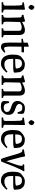

<svg xmlns="http://www.w3.org/2000/svg" viewBox="1746 -2522 794 4325"><g transform="rotate(90 2142.5 -360.0)"><path d="M145 -605Q129 -605 109 -629.5Q89 -654 89 -665.5Q89 -677 105.5 -707Q122 -737 140 -737Q158 -737 180 -718.5Q202 -700 202 -676Q202 -652 181.5 -628.5Q161 -605 145 -605ZM30 0V-34Q81 -38 94 -47.5Q107 -57 107 -87V-295Q107 -382 102.5 -416Q98 -450 88 -459.5Q78 -469 50 -469H35L33 -502Q107 -509 143.5 -517.5Q180 -526 183 -526Q200 -526 200 -510Q200 -498 199 -444Q195 -230 195 -75Q195 -55 211 -45.5Q227 -36 262 -34V0Z M314 -493Q355 -497 396.5 -512Q438 -527 450.5 -527Q463 -527 468 -515.5Q473 -504 473 -474V-460Q588 -525 653.5 -525Q719 -525 744 -489.5Q769 -454 769 -408V-74Q769 -52 778.5 -44Q788 -36 822 -34V0H618V-34Q656 -37 665.5 -46Q675 -55 675 -78V-395Q675 -420 659.5 -433.5Q644 -447 627.5 -449.5Q611 -452 589.5 -452Q568 -452 532 -440.5Q496 -429 476 -415Q475 -356 473 -292Q469 -162 469 -112.5Q469 -63 479 -49.5Q489 -36 528 -34V0H318V-34Q348 -38 360.5 -45.5Q373 -53 376 -68Q380 -94 380 -128.5Q380 -163 377 -290.5Q374 -418 373 -422.5Q372 -427 370.5 -431.5Q369 -436 366.5 -439Q364 -442 362.5 -444Q361 -446 357 -448Q353 -450 351 -450.5Q349 -451 343.5 -452Q338 -453 336 -454Q330 -455 317 -455Z M939 -188 942 -448H855V-478L942 -495V-587L1019 -611Q1034 -611 1034 -596L1032 -535V-504H1159L1156 -448H1032L1029 -201Q1029 -124 1038.5 -90Q1048 -56 1074 -56Q1100 -56 1149 -85L1170 -65Q1093 15 1044 15Q979 15 959 -29Q939 -73 939 -188Z M1232 -399Q1248 -436 1309 -479.5Q1370 -523 1419.5 -523Q1469 -523 1504 -512Q1539 -501 1559 -479.5Q1579 -458 1591.5 -437.5Q1604 -417 1608 -386Q1616 -336 1616 -310V-281Q1584 -261 1511 -261H1306Q1306 -154 1322 -124Q1346 -80 1382 -69Q1405 -62 1436 -62Q1523 -62 1595 -133L1617 -110Q1613 -106 1598 -90.5Q1583 -75 1578 -70Q1573 -65 1559 -51.5Q1545 -38 1537.5 -33Q1530 -28 1516.5 -18Q1503 -8 1493.5 -4Q1484 0 1470 6Q1447 15 1416 15Q1356 15 1313.5 -8.5Q1271 -32 1250 -72Q1210 -145 1210 -246Q1210 -347 1232 -399ZM1308 -306H1365Q1498 -306 1523 -324Q1523 -367 1509 -398Q1483 -458 1417 -458Q1351 -458 1329.5 -424.5Q1308 -391 1308 -306Z M1679 -493Q1720 -497 1761.5 -512Q1803 -527 1815.5 -527Q1828 -527 1833 -515.5Q1838 -504 1838 -474V-460Q1953 -525 2018.5 -525Q2084 -525 2109 -489.5Q2134 -454 2134 -408V-74Q2134 -52 2143.5 -44Q2153 -36 2187 -34V0H1983V-34Q2021 -37 2030.5 -46Q2040 -55 2040 -78V-395Q2040 -420 2024.5 -433.5Q2009 -447 1992.5 -449.5Q1976 -452 1954.5 -452Q1933 -452 1897 -440.5Q1861 -429 1841 -415Q1840 -356 1838 -292Q1834 -162 1834 -112.5Q1834 -63 1844 -49.5Q1854 -36 1893 -34V0H1683V-34Q1713 -38 1725.5 -45.5Q1738 -53 1741 -68Q1745 -94 1745 -128.5Q1745 -163 1742 -290.5Q1739 -418 1738 -422.5Q1737 -427 1735.5 -431.5Q1734 -436 1731.5 -439Q1729 -442 1727.5 -444Q1726 -446 1722 -448Q1718 -450 1716 -450.5Q1714 -451 1708.5 -452Q1703 -453 1701 -454Q1695 -455 1682 -455Z M2272 -432Q2308 -490 2340 -507.5Q2372 -525 2422 -525Q2472 -525 2512 -508Q2523 -504 2528 -500Q2546 -489 2546 -459Q2546 -456 2545 -444Q2543 -418 2543 -361H2506Q2505 -374 2497.5 -399Q2490 -424 2481 -437Q2461 -466 2406 -466Q2353 -466 2336 -440Q2322 -419 2322 -393.5Q2322 -368 2347 -348.5Q2372 -329 2408 -317Q2444 -305 2480.5 -290.5Q2517 -276 2542 -242.5Q2567 -209 2567 -157Q2567 -105 2552 -80Q2525 -37 2488 -8Q2473 3 2441 10Q2409 17 2393 17Q2286 17 2265 -19Q2257 -32 2257 -53Q2257 -134 2261.5 -152.5Q2266 -171 2282.5 -171Q2299 -171 2303 -157Q2307 -143 2310 -118Q2321 -47 2408 -47Q2452 -47 2477 -67Q2502 -87 2502 -121.5Q2502 -156 2476.5 -176Q2451 -196 2414.5 -207.5Q2378 -219 2342 -232.5Q2306 -246 2280.5 -277Q2255 -308 2255 -357Q2255 -406 2272 -432Z M2742 -605Q2726 -605 2706 -629.5Q2686 -654 2686 -665.5Q2686 -677 2702.5 -707Q2719 -737 2737 -737Q2755 -737 2777 -718.5Q2799 -700 2799 -676Q2799 -652 2778.5 -628.5Q2758 -605 2742 -605ZM2627 0V-34Q2678 -38 2691 -47.5Q2704 -57 2704 -87V-295Q2704 -382 2699.5 -416Q2695 -450 2685 -459.5Q2675 -469 2647 -469H2632L2630 -502Q2704 -509 2740.5 -517.5Q2777 -526 2780 -526Q2797 -526 2797 -510Q2797 -498 2796 -444Q2792 -230 2792 -75Q2792 -55 2808 -45.5Q2824 -36 2859 -34V0Z M2931 -399Q2947 -436 3008 -479.5Q3069 -523 3118.5 -523Q3168 -523 3203 -512Q3238 -501 3258 -479.5Q3278 -458 3290.5 -437.5Q3303 -417 3307 -386Q3315 -336 3315 -310V-281Q3283 -261 3210 -261H3005Q3005 -154 3021 -124Q3045 -80 3081 -69Q3104 -62 3135 -62Q3222 -62 3294 -133L3316 -110Q3312 -106 3297 -90.5Q3282 -75 3277 -70Q3272 -65 3258 -51.5Q3244 -38 3236.5 -33Q3229 -28 3215.5 -18Q3202 -8 3192.5 -4Q3183 0 3169 6Q3146 15 3115 15Q3055 15 3012.5 -8.5Q2970 -32 2949 -72Q2909 -145 2909 -246Q2909 -347 2931 -399ZM3007 -306H3064Q3197 -306 3222 -324Q3222 -367 3208 -398Q3182 -458 3116 -458Q3050 -458 3028.5 -424.5Q3007 -391 3007 -306Z M3758 -509 3824 -513Q3838 -513 3838 -498Q3838 -495 3836.5 -492.5Q3835 -490 3831.5 -484Q3828 -478 3822.5 -469.5Q3817 -461 3807.5 -442.5Q3798 -424 3786 -400Q3732 -290 3668 -113Q3633 -16 3625.5 -5Q3618 6 3612 10Q3603 15 3583.5 15Q3564 15 3554.5 -2.5Q3545 -20 3527.5 -79.5Q3510 -139 3501.5 -166.5Q3493 -194 3477.5 -249.5Q3462 -305 3452 -338Q3422 -441 3396 -458Q3386 -465 3369 -466Q3352 -467 3348 -468L3346 -501Q3415 -510 3450 -519.5Q3485 -529 3489 -529Q3506 -529 3506 -514Q3506 -485 3584 -200L3611 -105Q3717 -385 3717 -446Q3717 -473 3699 -473Q3681 -473 3681 -493Q3681 -511 3715 -511Z M3870 -399Q3886 -436 3947 -479.5Q4008 -523 4057.5 -523Q4107 -523 4142 -512Q4177 -501 4197 -479.5Q4217 -458 4229.5 -437.5Q4242 -417 4246 -386Q4254 -336 4254 -310V-281Q4222 -261 4149 -261H3944Q3944 -154 3960 -124Q3984 -80 4020 -69Q4043 -62 4074 -62Q4161 -62 4233 -133L4255 -110Q4251 -106 4236 -90.5Q4221 -75 4216 -70Q4211 -65 4197 -51.5Q4183 -38 4175.5 -33Q4168 -28 4154.5 -18Q4141 -8 4131.5 -4Q4122 0 4108 6Q4085 15 4054 15Q3994 15 3951.5 -8.5Q3909 -32 3888 -72Q3848 -145 3848 -246Q3848 -347 3870 -399ZM3946 -306H4003Q4136 -306 4161 -324Q4161 -367 4147 -398Q4121 -458 4055 -458Q3989 -458 3967.5 -424.5Q3946 -391 3946 -306Z"/></g></svg>

Font: Prociono
Style: Regular
Weight: 400
Designer: Barry Schwartz
Foundry: The Crud Factory
Version: Version 2.301